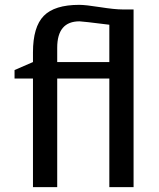

<svg xmlns="http://www.w3.org/2000/svg" viewBox="-20 -772 654 792"><path d="M531 0H431V-448H216V0H116V-448H40V-483L116 -516V-556Q116 -661 160.5 -706.5Q205 -752 307 -752Q333 -752 393 -742.5Q453 -733 486 -733H531ZM431 -670Q319 -684 308 -684Q216 -684 216 -575V-516H431Z"/></svg>

Font: Voces
Style: Regular
Weight: 400
Designer: Ana Paula Megda, Pablo Ugerman
Foundry: Ana Paula Megda, Pablo Ugerman
Version: Version 1.003